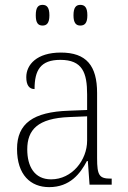

<svg xmlns="http://www.w3.org/2000/svg" viewBox="-20 -759 524 789"><path d="M310 -654C328 -654 339 -664 339 -696C339 -729 328 -739 310 -739C293 -739 282 -729 282 -696C282 -664 293 -654 310 -654ZM155 -654C172 -654 183 -664 183 -696C183 -729 172 -739 155 -739C137 -739 127 -729 127 -696C127 -664 137 -654 155 -654ZM182 10C268 10 310 -46 337 -97H341L348 0H439V-25H435C388 -25 379 -38 379 -109V-377C379 -489 335 -543 230 -543C131 -543 88 -493 88 -442C88 -409 100 -393 122 -393C122 -470 146 -513 228 -513C319 -513 338 -460 338 -371V-307L262 -304C117 -299 50 -252 50 -147C50 -40 106 10 182 10ZM190 -22C121 -22 92 -76 92 -145C92 -225 134 -273 265 -278L338 -281V-181C338 -101 276 -22 190 -22Z"/></svg>

Font: Noto Serif Ethiopic SemiCondensed ExtraLight
Style: Regular
Weight: 200
Width: 4
Designer: Monotype Design Team
Foundry: Monotype Imaging Inc.
Version: Version 2.102